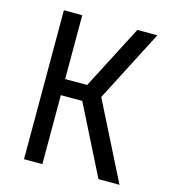

<svg xmlns="http://www.w3.org/2000/svg" viewBox="-109 -820 817 909"><g transform="rotate(15 300.0 -365.0)"><path d="M92 0V-730H182V-417H290L452 -730H550L369 -379L560 0H457L287 -338H182V0Z"/></g></svg>

Font: Liga JetBrainsMono Nerd Font
Style: Regular
Weight: 400
Designer: Philipp Nurullin, Konstantin Bulenkov
Foundry: JetBrains
Version: Version 2.225; ttfautohint (v1.8.3)